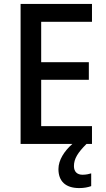

<svg xmlns="http://www.w3.org/2000/svg" viewBox="-20 -734 541 979"><path d="M357 113C357 75 377 44 421 0H449V-91H190V-327H433V-417H190V-623H449V-714H85V0H349C308 36 278 82 278 128C278 189 313 225 384 225C409 225 428 221 445 215V150C435 153 420 157 401 157C374 157 357 142 357 113Z"/></svg>

Font: Noto Sans Khmer UI SemiCondensed Medium
Style: Regular
Weight: 500
Width: 4
Designer: Danh Hong and the Monotype Design Team
Foundry: Monotype Imaging Inc.
Version: Version 2.002